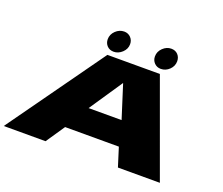

<svg xmlns="http://www.w3.org/2000/svg" viewBox="-140 -1064 1473 1269"><g transform="rotate(20 596.0 -429.5)"><path d="M-4.5 0H289.5L379 -132H757L798.5 0H1093.5L847.5 -676H478.5ZM482 -303 639 -536H640L714 -303ZM510 -709.5Q542 -709.5 568.8 -734.5Q595.5 -759.5 595.5 -793.5Q595.5 -821.5 577 -840.2Q558.5 -859 531 -859Q497.5 -859 471.2 -833.8Q445 -808.5 445 -774.5Q445 -747 462.8 -728.2Q480.5 -709.5 510 -709.5ZM841 -709.5Q875 -709.5 900.8 -734.5Q926.5 -759.5 926.5 -793.5Q926.5 -821.5 909 -840.2Q891.5 -859 862 -859Q829.5 -859 803.2 -833.8Q777 -808.5 777 -774.5Q777 -747 795.2 -728.2Q813.5 -709.5 841 -709.5Z"/></g></svg>

Font: Anybody ExtraExpanded Black
Style: Italic
Weight: 900
Width: 8
Italic angle: -10°
Version: Version 1.113;gftools[0.9.25]